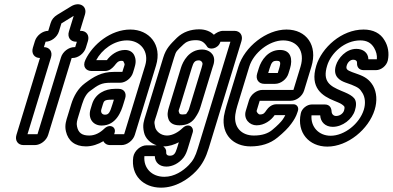

<svg xmlns="http://www.w3.org/2000/svg" viewBox="-20 -643 1809 884"><path d="M182.2 -426 189.9 -451C215.9 -451 243.3 -472 251.3 -498L262.6 -535C262.9 -536 263.9 -536 263.9 -536L319.3 -570L297.3 -498C289.3 -472 303.9 -451 329.9 -451H333.9L326.2 -426H322.2C296.2 -426 268.8 -405 260.9 -379L152.6 -25H106.6L214.9 -379C222.8 -405 208.2 -426 182.2 -426ZM201.7 -22 310 -376H314C340 -376 367.4 -397 375.3 -423L384.8 -454C392.8 -480 378.2 -501 352.2 -501H348.2L371.1 -576C383 -615 345.8 -637 307.7 -614L243.8 -575C227.7 -565 218.1 -553 213.2 -537L202.2 -501C176.2 -501 148.8 -480 140.8 -454L131.3 -423C123.4 -397 138 -376 164 -376L55.7 -22C47.8 4 62.4 25 88.4 25H140.4C166.4 25 193.8 4 201.7 -22Z M592.2 -308 598.3 -328C604.1 -347 608.9 -366 597.9 -389C590.5 -404 575.3 -413 555.3 -413C519.3 -413 488.9 -389 471.9 -366H422.9C448.9 -415 504.7 -457 564.7 -457C625.7 -457 668.4 -407 648.3 -341L551.6 -25H505.6L507.8 -32C515.7 -58 485.9 -75 460.6 -51C442.1 -33 418.8 -19 390.8 -19C357.8 -19 340.5 -31 334.6 -61C331.2 -76 334.9 -88 341.3 -109L357.8 -163C367.6 -195 380.4 -214 394.5 -224C432 -252 446.1 -262 489.1 -262H533.1C558.1 -262 584.5 -283 592.2 -308ZM487.4 25H539.4C565.4 25 592.8 4 600.7 -22L698.3 -341C727.6 -437 667 -507 580 -507C490 -507 407.2 -439 373.5 -368C357.4 -335 377.6 -316 401.6 -316H462.6C484.6 -316 497.9 -330 507.3 -341C516.9 -353 523 -363 540 -363C546 -363 547.7 -362 548.8 -359C556.2 -344 554.7 -349 548.3 -328L543.4 -312H504.4C447.4 -312 411.7 -290 371.5 -260C339.2 -236 319.5 -201 307.8 -163L291.3 -109C285.8 -91 276.5 -67 283.6 -38C293.5 5 324.5 31 375.5 31C404.5 31 432.6 21 455.9 7C460.8 17 471.4 25 487.4 25ZM526.5 -234H508.5C464.5 -234 418.8 -212 404.1 -164L396.8 -140C384.3 -99 406.9 -65 447.9 -65C516.9 -65 539 -134 547.8 -163L556.4 -191C563.7 -215 550.5 -234 526.5 -234ZM493.3 -184H504.3L497.8 -163C485.9 -124 480.2 -115 463.2 -115C450.2 -115 442.2 -125 446.8 -140L454.1 -164C458.4 -178 461.3 -184 493.3 -184Z M761.4 74C750.4 74 744.2 68 745.3 58C746.2 45 739.7 37 731.5 31H733.5C758.5 31 782 23 803.3 12L794.8 40C787.4 64 780.4 74 761.4 74ZM1059.2 -501H1007.2C991.2 -501 975.4 -492 964.7 -483C949.3 -498 926.3 -508 897.3 -508C858.3 -508 822.6 -496 794.4 -469C764.2 -439 744.4 -420 731.6 -378L650.9 -114C642.6 -87 634.8 -68 643.1 -33C649.5 -5 672.1 16 701.1 26H655.1C627.1 26 598.4 51 593.5 80C581.6 165 640.4 221 721.4 221C789.4 221 847.4 182 882.7 145C912.1 114 928.2 81 940.8 40L1091.8 -454C1099.8 -480 1085.2 -501 1059.2 -501ZM882 -458C907 -458 920.3 -449 934.5 -427C944.3 -413 984.5 -417 994.6 -450L994.9 -451H1040.9L890.8 40C879.5 77 869.6 96 849.2 117C823 144 782.7 171 736.7 171C678.7 171 639.9 131 644.8 76H692.8C693.6 106 715.1 124 746.1 124C774.1 124 803.7 109 824.6 83C834.6 70 839.9 56 844.8 40L867.4 -34C874.4 -57 848.5 -80 820.2 -53C801.7 -35 774.8 -19 748.8 -19C719.8 -19 698.9 -39 694.4 -57C688.3 -86 690.8 -81 700.9 -114L781.6 -378C791.3 -410 792.4 -407 825.2 -439C836.6 -450 853 -458 882 -458ZM965.5 -358C970.8 -395 940.9 -415 910.9 -415C849.9 -415 822.1 -360 813.2 -331L757.9 -150C752.4 -132 747.5 -113 757.5 -90C766.3 -73 784.2 -66 806.2 -66C830.2 -66 858 -72 877.3 -99C891.7 -120 897.4 -132 902.9 -150L958.2 -331C960.9 -340 964.4 -348 965.5 -358ZM912.4 -348C912.4 -348 910.9 -340 908.2 -331L852.9 -150C848 -134 849.9 -137 837.1 -118C836.1 -118 830.5 -116 821.5 -116C809.5 -116 807.4 -119 806.7 -120C800.3 -135 801.7 -130 807.9 -150L863.2 -331C870.8 -356 876.6 -365 895.6 -365C905.6 -365 913.1 -357 912.4 -348Z M1126.6 -182 1111.7 -133C1100 -95 1129.2 -66 1161.2 -66C1197.2 -66 1228.2 -89 1244.5 -113H1293.5C1290.4 -106 1286.6 -100 1281.1 -92C1274.1 -82 1257.9 -65 1232.5 -44C1213.9 -29 1187.8 -19 1148.8 -19C1091.8 -19 1055.4 -57 1063.5 -116C1065.7 -130 1068.4 -142 1072.4 -155L1127.7 -336C1147.3 -400 1219.7 -457 1283.7 -457C1347.7 -457 1385.7 -408 1363.7 -336L1331 -229H1188C1162 -229 1134.6 -208 1126.6 -182ZM1380.1 -226 1413.7 -336C1443.7 -434 1391 -507 1299 -507C1207 -507 1105.9 -428 1077.7 -336L1022.4 -155C1017.8 -140 1013.9 -124 1011 -108C999 -23 1054.5 31 1133.5 31C1180.5 31 1223.2 19 1258.1 -10C1286.1 -33 1307.5 -54 1321.6 -74C1333.5 -90 1343.7 -107 1349.8 -127L1351.7 -133C1356.6 -149 1346.8 -163 1330.8 -163H1252.8C1230.8 -163 1215.2 -148 1206.3 -135C1198.9 -124 1194.5 -116 1176.5 -116C1168.5 -116 1160.4 -129 1161.7 -133L1175.7 -179H1318.7C1344.7 -179 1372.1 -200 1380.1 -226ZM1196.6 -257H1246.6C1272.6 -257 1300 -278 1307.9 -304L1315.6 -329C1327.5 -368 1321.3 -413 1269.3 -413C1214.3 -413 1182.9 -366 1171.6 -329L1163.9 -304C1156 -278 1170.6 -257 1196.6 -257ZM1254 -363C1270 -363 1274.5 -358 1265.6 -329L1258.9 -307H1214.9L1221.6 -329C1230.5 -358 1237 -363 1254 -363Z M1655.2 -138C1635.3 -73 1565.5 -18 1502.5 -18C1447.5 -18 1410 -59 1414.2 -112H1454.2C1455.8 -81 1478 -59 1512 -59C1557 -59 1601.7 -94 1614 -134C1620.1 -154 1622.8 -176 1610.4 -191C1600.8 -202 1586.2 -210 1567.6 -218L1550.8 -225C1498.5 -247 1463.9 -268 1486.3 -341C1504 -399 1566.7 -457 1638.7 -457C1668.7 -457 1688.4 -446 1702.3 -423C1712.1 -406 1716.9 -389 1715.1 -370H1676.1C1675.6 -401 1650.8 -418 1620.8 -418C1572.8 -418 1536.6 -375 1526.6 -342C1511 -291 1545.2 -272 1570.4 -263L1598.3 -253C1629.4 -240 1636.2 -236 1649.4 -214C1661.3 -194 1663.8 -166 1655.2 -138ZM1705.2 -138C1717.4 -178 1714.6 -218 1697.8 -248C1680.7 -277 1659.7 -290 1629 -301L1601.1 -311C1577.8 -320 1571.4 -325 1576.6 -342C1581.1 -357 1593.5 -368 1605.5 -368C1619.5 -368 1624.4 -361 1623.9 -353C1622.7 -336 1631.8 -320 1654.8 -320H1710.8C1734.8 -320 1759.9 -340 1765.6 -365C1772.7 -398 1766.8 -431 1750.7 -457C1731.8 -490 1698 -507 1654 -507C1552 -507 1461.3 -423 1436.3 -341C1404.8 -238 1464.5 -201 1518.7 -179L1535.6 -172C1550.8 -166 1561.3 -158 1564.8 -153C1565.5 -152 1568.2 -148 1564 -134C1560.3 -122 1546.3 -109 1527.3 -109C1515.3 -109 1507.1 -118 1506.7 -130C1506 -144 1499.5 -162 1475.5 -162H1415.5C1392.5 -162 1368.4 -142 1364.7 -120C1346.1 -33 1402.2 32 1487.2 32C1580.2 32 1677.4 -47 1705.2 -138Z"/></svg>

Font: DIN Rundschrift
Style: EngKontKu
Weight: 400
Width: 3
Version: Version 1.027